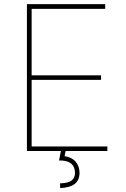

<svg xmlns="http://www.w3.org/2000/svg" viewBox="-20 -748 624 951"><path d="M113.3 0V-727.5H501V-704.1H136.7V-375H480.5V-352.5H136.7V-22.5H511.7V0ZM282.2 -2.9H305.7L299.8 25.4Q336.4 31.2 355 53.2Q373.5 75.2 374 108.4Q373.5 145.5 349.4 163.6Q325.2 181.6 278.3 183.6L277.3 160.2Q317.4 159.2 334.2 146.5Q351.1 133.8 351.6 108.4Q351.1 77.1 331.3 61.5Q311.5 45.9 272.5 46.9Z"/></svg>

Font: Inter Tight Thin
Style: Regular
Weight: 250
Designer: Rasmus Andersson
Foundry: rsms
Version: Version 3.004